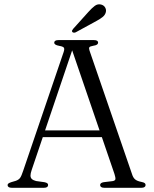

<svg xmlns="http://www.w3.org/2000/svg" viewBox="-20 -890 728 910"><path d="M171 -272H471.5L475.5 -240H165ZM208 -13Q208 -7 203.2 -3.5Q198.5 0 188.5 0H35.5Q25.5 0 20.8 -3.5Q16 -7 16 -12.5Q16 -17 19.5 -20Q23 -23 33 -26.5L55 -33Q69 -38 75.5 -47.2Q82 -56.5 90 -81L281.5 -643Q286.5 -657.5 283 -663.5Q279.5 -669.5 261.5 -672.5Q248 -675 242.5 -678.8Q237 -682.5 237 -688Q237 -693.5 242 -696.8Q247 -700 257 -700H425.5Q435.5 -700 440.2 -696.8Q445 -693.5 445 -688.5Q445 -682.5 440 -678.8Q435 -675 421.5 -673Q406.5 -670.5 403.5 -665.8Q400.5 -661 404.5 -649.5L606 -64Q611 -47.5 620.8 -39.5Q630.5 -31.5 649.5 -28Q662 -25.5 666 -22Q670 -18.5 670 -13Q670 -7 665 -3.5Q660 0 650.5 0H474Q464.5 0 459.5 -3.5Q454.5 -7 454.5 -13Q454.5 -18 458.5 -21.5Q462.5 -25 471.5 -26.5L513 -31.5Q526 -33.5 527 -41Q528 -48.5 522.5 -65.5L316.5 -667.5L329 -672L130 -84Q124.5 -68 124.5 -57.8Q124.5 -47.5 131 -41.5Q137.5 -35.5 151 -32L190.5 -26.5Q200 -24.5 204 -21.5Q208 -18.5 208 -13ZM399 -833.5Q415.5 -852 429.2 -862.2Q443 -872.5 459 -868.5Q472.5 -865 478.5 -854.2Q484.5 -843.5 481.5 -832Q478 -818.5 466.2 -809.2Q454.5 -800 437 -790.5L339 -737Q335 -735 330.5 -735.2Q326 -735.5 323 -738Q320 -742 321.8 -745.8Q323.5 -749.5 326.5 -753Z"/></svg>

Font: Fraunces Light
Style: Regular
Weight: 300
Version: Version 1.000;[b76b70a41]